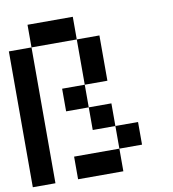

<svg xmlns="http://www.w3.org/2000/svg" viewBox="-86 -853 838 928"><g transform="rotate(-10 333.5 -389.0)"><path d="M111.1 0H0V-666.7H111.1ZM444.4 0H222.2V-111.1H444.4ZM555.6 -111.1H444.4V-222.2H555.6ZM333.3 -666.7H111.1V-777.8H333.3ZM444.4 -444.4H333.3V-666.7H444.4ZM333.3 -333.3H222.2V-444.4H333.3ZM444.4 -222.2H333.3V-333.3H444.4Z"/></g></svg>

Font: Pixeloid Mono
Style: Regular
Weight: 400
Monospace: yes
Designer: GGBotNet
Foundry: GGBotNet
Version: 0.5